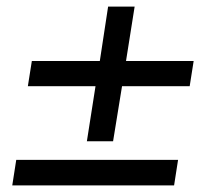

<svg xmlns="http://www.w3.org/2000/svg" viewBox="-20 -559 640 579"><path d="M242 -133 268 -299H64L76 -375H281L306 -539H386L360 -375H564L552 -299H348L321 -133ZM17 0 29 -77H517L505 0Z"/></svg>

Font: Nunito Sans 7pt SemiBold
Style: Italic
Weight: 600
Italic angle: -9°
Designer: Vernon Adams
Foundry: Vernon Adams
Version: Version 3.101;gftools[0.9.27]